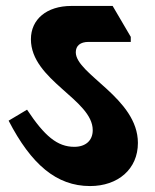

<svg xmlns="http://www.w3.org/2000/svg" viewBox="-20 -648 521 646"><path d="M283 -22C377 -22 444 -79 444 -167C444 -318 235 -398 235 -472C235 -494 250 -507 278 -507H420V-524L359 -628H220C137 -628 84 -583 84 -516C84 -378 292 -313 292 -210C292 -175 268 -154 230 -154C173 -154 130 -190 71 -279L9 -242C85 -95 170 -22 283 -22Z"/></svg>

Font: Noto Serif Devanagari SemiCondensed Black
Style: Regular
Weight: 900
Width: 4
Designer: Universal Thirst, Indian Type Foundry and the Monotype Design Team
Foundry: Monotype Imaging Inc.
Version: Version 2.004